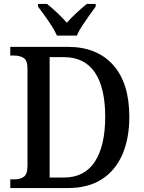

<svg xmlns="http://www.w3.org/2000/svg" viewBox="-20 -951 726 971"><path d="M32 0V-44H54Q82 -44 100.5 -57Q119 -70 119 -114V-603Q119 -646 99.5 -658Q80 -670 52 -670H32V-714H323Q470 -714 552 -622.5Q634 -531 634 -360Q634 -251 599 -170Q564 -89 495 -44.5Q426 0 323 0ZM302 -53Q407 -53 459.5 -133Q512 -213 512 -360Q512 -508 459.5 -585Q407 -662 303 -662H231V-53ZM268 -771Q258 -794 241 -820.5Q224 -847 205 -873Q186 -899 172 -918V-931H218Q242 -912 269.5 -886Q297 -860 318 -836Q339 -860 367 -886Q395 -912 419 -931H464V-918Q450 -899 431.5 -873Q413 -847 395.5 -820.5Q378 -794 369 -771Z"/></svg>

Font: Noto Serif Tamil SemiCondensed Medium
Style: Italic
Weight: 500
Width: 4
Italic angle: -12°
Designer: Indian Type Foundry, Tom Grace, and the Monotype Design Team
Foundry: Monotype Imaging Inc.
Version: Version 2.003; ttfautohint (v1.8.4.7-5d5b)